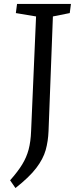

<svg xmlns="http://www.w3.org/2000/svg" viewBox="-20 -720 407 969"><path d="M162 -637 60 -654 66 -700H338L332 -654L247 -637L225 -59Q223 -7 210.5 37.5Q198 82 163 128Q128 174 58 229L31 190Q70 146 92 110Q114 74 124.5 34.5Q135 -5 137 -59Z"/></svg>

Font: Literata 12pt
Style: Italic
Weight: 400
Italic angle: -2°
Designer: Latin by Veronika Burian and Jose Scaglione. Greek by Irene Vlachou. Cyrillic by Vera Evstafieva
Foundry: TypeTogether
Version: Version 3.002